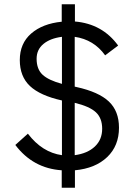

<svg xmlns="http://www.w3.org/2000/svg" viewBox="-20 -800 638 902"><path d="M332 82H270V0Q135 -9 52 -119L111 -172Q178 -84 271 -71V-328Q168 -351 120.5 -396Q73 -441 73 -518Q73 -596 126.5 -642.5Q180 -689 270 -698V-780H332V-699Q461 -688 535 -586L474 -540Q421 -614 331 -627V-393L340 -391Q444 -368 491.5 -323Q539 -278 539 -200Q539 -115 483.5 -62Q428 -9 332 0ZM460 -195Q460 -245 430.5 -272.5Q401 -300 331 -317V-71Q391 -79 425.5 -111.5Q460 -144 460 -195ZM152 -524Q152 -475 180 -449Q208 -423 271 -406V-627Q216 -620 184 -593.5Q152 -567 152 -524Z"/></svg>

Font: Aneliza
Style: Regular
Weight: 400
Designer: Mike Abbink, Paul van der Laan, Pieter van Rosmalen
Foundry: Bold Monday
Version: Version 3.0